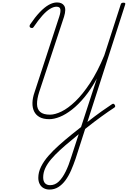

<svg xmlns="http://www.w3.org/2000/svg" viewBox="-20 -1035 1047 1574"><path d="M386 519Q359 519 338 507.5Q317 496 305.5 474Q294 452 294 423Q294 377 316.5 331.5Q339 286 378 241.5Q417 197 466 153.5Q515 110 567 68Q638 11 700 -37.5Q762 -86 812.5 -122Q863 -158 897 -180Q904 -185 909.5 -184.5Q915 -184 921 -175Q926 -166 924 -161Q922 -156 916 -152Q870 -122 812.5 -80.5Q755 -39 691.5 11.5Q628 62 563 117Q515 156 473 194.5Q431 233 399.5 270Q368 307 351 344Q334 381 334 419Q334 451 349 467Q364 483 391 483Q431 483 462 453Q493 423 518.5 371Q544 319 564 253L774 -391Q726 -303 674 -240Q622 -177 570 -136.5Q518 -96 470.5 -77Q423 -58 384 -58Q335 -58 304.5 -75Q274 -92 259.5 -122Q245 -152 246 -192Q247 -232 263 -278L466 -899Q478 -936 475 -958Q472 -980 443 -980Q419 -980 389.5 -962Q360 -944 327 -907Q294 -870 256 -814Q251 -806 244.5 -805.5Q238 -805 230 -808Q223 -813 222.5 -819Q222 -825 226 -833Q267 -894 305.5 -934.5Q344 -975 379.5 -995Q415 -1015 447 -1015Q489 -1015 506.5 -987.5Q524 -960 505 -898L301 -280Q283 -224 283.5 -182Q284 -140 309.5 -117.5Q335 -95 390 -95Q431 -95 484.5 -121Q538 -147 598 -204.5Q658 -262 719 -355Q780 -448 835 -581L969 -996Q971 -1006 977 -1009.5Q983 -1013 992 -1013Q1002 -1013 1005.5 -1009.5Q1009 -1006 1006 -997L600 265Q583 315 563 361Q543 407 517 442.5Q491 478 458.5 498.5Q426 519 386 519Z"/></svg>

Font: Playwrite US Trad Thin
Style: Regular
Weight: 250
Designer: Veronika Burian, José Scaglione
Foundry: TypeTogether
Version: Version 1.003